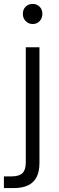

<svg xmlns="http://www.w3.org/2000/svg" viewBox="-47 -743 302 983"><path d="M-27 220V160H12Q51 160 68 143.5Q85 127 85 88V-501H155V91Q155 135 140.5 163.5Q126 192 96.5 206Q67 220 22 220ZM121 -620Q99 -620 84.5 -635Q70 -650 70 -672Q70 -695 84.5 -709Q99 -723 120 -723Q141 -723 155.5 -709Q170 -695 170 -672Q170 -650 156 -635Q142 -620 121 -620Z"/></svg>

Font: DM Sans 18pt Light
Style: Regular
Weight: 300
Designer: Colophon Foundry, Jonny Pinhorn
Foundry: Colophon Foundry
Version: Version 4.004;gftools[0.9.30]